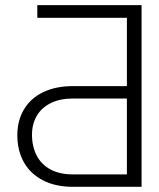

<svg xmlns="http://www.w3.org/2000/svg" viewBox="-20 -721 613 741"><path d="M46.9 -199.2Q46.9 -256.3 72.8 -299.3Q98.6 -342.3 147.2 -365.5Q195.8 -388.7 261.7 -388.7H469.7V-652.3H124V-701.2H526.4V0H261.7Q194.8 0 146.5 -24.7Q98.1 -49.3 72.5 -94.2Q46.9 -139.2 46.9 -199.2ZM469.7 -340.8H261.7Q211.4 -340.8 175.8 -323Q140.1 -305.2 121.8 -273.7Q103.5 -242.2 103.5 -201.2Q103.5 -155.3 121.6 -120.6Q139.6 -85.9 175 -66.9Q210.4 -47.9 261.7 -47.9H469.7Z"/></svg>

Font: Pretendard ExtraLight
Style: Regular
Weight: 200
Designer: Base glyphs from Inter by Rasmus Andersson; Hangeul glyphs from Noto Sans CJK(Source Han Sans) by Jang Soo-young and Kan
Foundry: Kil Hyung-jin
Version: Version 1.309